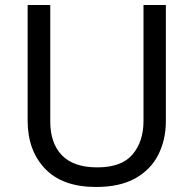

<svg xmlns="http://www.w3.org/2000/svg" viewBox="-20 -734 771 764"><path d="M640 -252Q640 -178 610 -118.5Q580 -59 518.5 -24.5Q457 10 362 10Q229 10 159.5 -62.5Q90 -135 90 -254V-714H180V-251Q180 -164 226.5 -116Q273 -68 367 -68Q464 -68 507.5 -119.5Q551 -171 551 -252V-714H640Z"/></svg>

Font: korean15
Style: Book
Weight: 400
Designer: Jelle Bosma - Monotype Design Team
Foundry: Monotype Imaging Inc.
Version: Version 2.003